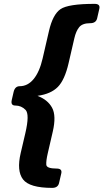

<svg xmlns="http://www.w3.org/2000/svg" viewBox="-20 -750 523 970"><path d="M57.1 -216.8Q32.7 -216.8 39.6 -245.6L48.8 -285.6Q55.7 -314.5 79.6 -314.5Q120.1 -314.5 149.9 -350.6Q179.7 -386.7 195.3 -454.6L227.5 -593.8Q246.6 -676.8 285.4 -703.6Q324.2 -730.5 458 -730.5Q487.3 -730.5 481.9 -706.1L470.7 -657.2Q464.8 -632.8 435.5 -632.8Q396.5 -632.8 380.1 -612.8Q363.8 -592.8 355.5 -556.2L326.7 -431.6Q307.1 -346.2 272.2 -310.8Q237.3 -275.4 170.9 -266.1L170.4 -265.1Q221.2 -246.1 243.2 -205.6Q265.1 -165 246.6 -85L221.2 24.9Q212.4 63 213.9 82.3Q215.3 101.6 266.1 101.6Q295.4 101.6 289.6 126L278.3 174.8Q272.5 199.2 243.7 199.2Q128.9 199.2 96.2 156.2Q63.5 113.3 84.5 23.4L107.9 -76.7Q130.4 -172.9 109.1 -194.8Q87.9 -216.8 57.1 -216.8Z"/></svg>

Font: Istok
Style: Bold Italic
Weight: 700
Italic angle: -13°
Designer: Andrey V. Panov
Foundry: Andrey V. Panov
Version: Version 1.0.3